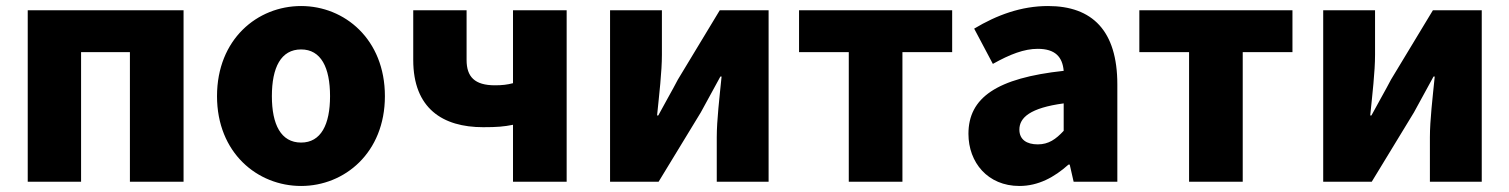

<svg xmlns="http://www.w3.org/2000/svg" viewBox="-20 -603 5007 637"><path d="M72 0H249V-430H411V0H589V-569H72Z M979 14C1123 14 1257 -96 1257 -284C1257 -473 1123 -583 979 -583C834 -583 700 -473 700 -284C700 -96 834 14 979 14ZM979 -130C912 -130 882 -190 882 -284C882 -379 912 -439 979 -439C1045 -439 1075 -379 1075 -284C1075 -190 1045 -130 979 -130Z M1682 0H1860V-569H1682V-327C1663 -322 1646 -320 1622 -320C1555 -320 1528 -348 1528 -404V-569H1351V-404C1351 -243 1449 -181 1583 -181C1630 -181 1652 -183 1682 -189Z M2004 0H2165L2305 -230C2323 -262 2351 -315 2370 -349H2374C2367 -279 2358 -204 2358 -148V0H2530V-569H2368L2229 -339C2212 -306 2182 -254 2164 -220H2160C2167 -289 2176 -365 2176 -421V-569H2004Z M2796 0H2974V-430H3139V-569H2631V-430H2796Z M3362 14C3425 14 3478 -15 3525 -57H3529L3542 0H3687V-323C3687 -501 3604 -583 3457 -583C3368 -583 3287 -553 3212 -508L3274 -391C3331 -423 3378 -441 3423 -441C3481 -441 3505 -414 3509 -368C3287 -344 3193 -279 3193 -159C3193 -64 3257 14 3362 14ZM3423 -124C3386 -124 3362 -140 3362 -173C3362 -213 3398 -245 3509 -260V-169C3483 -141 3459 -124 3423 -124Z M3925 0H4103V-430H4268V-569H3760V-430H3925Z M4370 0H4531L4671 -230C4689 -262 4717 -315 4736 -349H4740C4733 -279 4724 -204 4724 -148V0H4896V-569H4734L4595 -339C4578 -306 4548 -254 4530 -220H4526C4533 -289 4542 -365 4542 -421V-569H4370Z"/></svg>

Font: Noto Sans CJK KR Black
Style: Regular
Weight: 900
Designer: Ryoko NISHIZUKA (kana & ideographs); Paul D. Hunt (Latin, Greek & Cyrillic); Wenlong ZHANG (bopomofo); Sandoll Communica
Foundry: Adobe Systems Incorporated
Version: Version 1.004;PS 1.004;hotconv 1.0.82;makeotf.lib2.5.63406